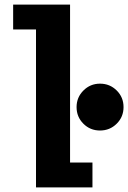

<svg xmlns="http://www.w3.org/2000/svg" viewBox="-20 -820 560 840"><path d="M286.5 -109H384.5V0H137.5V-691H37.5V-800H286.5ZM315 -351.5Q315 -394 345 -424Q375 -454 417.5 -454Q460.5 -454 490.5 -424.2Q520.5 -394.5 520.5 -351.5Q520.5 -308.5 490.5 -278.8Q460.5 -249 417.5 -249Q374.5 -249 344.8 -278.8Q315 -308.5 315 -351.5Z"/></svg>

Font: League Mono Condensed
Style: Bold
Weight: 700
Width: 1
Designer: Tyler Finck
Foundry: The League of Moveable Type / Tyler Finck
Version: Version 2.210